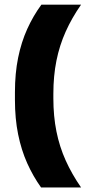

<svg xmlns="http://www.w3.org/2000/svg" viewBox="-20 -696 378 842"><path d="M214 -284.5V-265Q214 -186.5 227.5 -119.5Q241 -52.5 268 7.5Q295 67.5 335.5 126H160Q125 77 99.2 19.5Q73.5 -38 59.5 -106.8Q45.5 -175.5 45.5 -258V-291.5Q45.5 -374.5 59.5 -443Q73.5 -511.5 99.5 -569Q125.5 -626.5 161.5 -675.5H335.5Q295 -617.5 268 -557.2Q241 -497 227.5 -430Q214 -363 214 -284.5Z"/></svg>

Font: Anek Odia ExtraBold
Style: Regular
Weight: 800
Designer: Yesha Goshar & Mahesh Sahu (Odia), Yesha Goshar (Latin)
Foundry: Ek Type
Version: Version 1.003